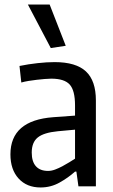

<svg xmlns="http://www.w3.org/2000/svg" viewBox="-20 -822 499 847"><path d="M159 5Q98 5 62 -34.5Q26 -74 26 -141Q26 -291 215 -305L311 -312V-357Q311 -423 287.5 -449Q264 -475 206 -475Q194 -475 177 -473.5Q160 -472 142 -470Q124 -468 106 -465Q88 -462 74 -458L66 -531Q105 -539 146 -543.5Q187 -548 221 -548Q315 -548 359 -507Q403 -466 403 -379V0H326L317 -65H311Q281 -38 242.5 -16.5Q204 5 159 5ZM192 -68Q207 -68 223 -74Q239 -80 255 -88.5Q271 -97 285.5 -106Q300 -115 311 -122V-250L235 -243Q173 -237 146.5 -215.5Q120 -194 120 -149Q120 -109 138.5 -88.5Q157 -68 192 -68ZM204 -610 103 -802H199L270 -620Z"/></svg>

Font: Encode Sans Compressed
Style: Medium
Weight: 500
Designer: Pablo Impallari, Andres Torresi
Foundry: Pablo Impallari, Andres Torresi
Version: Version 1.000; ttfautohint (v1.00) -l 8 -r 50 -G 200 -x 14 -